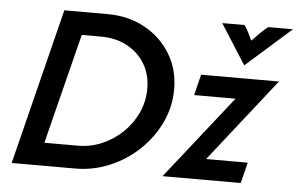

<svg xmlns="http://www.w3.org/2000/svg" viewBox="-47 -697 1191 766"><g transform="rotate(5 548.5 -314.5)"><path d="M25 0 181.2 -625H355.6Q437.5 -625 503.1 -589.2Q568.8 -553.5 606.9 -491.3Q645.1 -429.2 645.1 -349.3Q645.1 -279.2 615.6 -216.3Q586.1 -153.5 534.7 -104.5Q483.3 -55.6 417.4 -27.8Q351.4 0 279.9 0ZM147.9 -91.7H281.9Q333.3 -91.7 379.5 -111.8Q425.7 -131.9 461.5 -166.7Q497.2 -201.4 517.7 -246.5Q538.2 -291.7 538.2 -342.4Q538.2 -398.6 512.2 -441.7Q486.1 -484.7 440.6 -509Q395.1 -533.3 336.8 -533.3H259ZM629.2 0 892.4 -333.3H726.4L747.2 -416.7H1059L796.5 -83.3H963.2L942.4 0ZM915.3 -468.8 813.2 -629.2H902.8Q911.8 -616 919.1 -601.7Q926.4 -587.5 934.7 -569.4Q952.1 -587.5 966.3 -601.7Q980.6 -616 997.2 -629.2H1096.5Z"/></g></svg>

Font: Afacad Medium
Style: Italic
Weight: 500
Italic angle: -14°
Designer: Kristian Moeller
Foundry: Dicotype
Version: Version 1.000; ttfautohint (v1.8.4.7-5d5b)